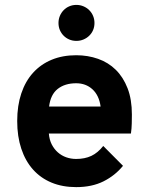

<svg xmlns="http://www.w3.org/2000/svg" viewBox="-20 -747 600 779"><path d="M289.1 12.2Q233.4 12.2 189.2 -6.1Q145 -24.4 114 -59.1Q83 -93.8 66.4 -143.6Q49.8 -193.4 49.8 -255.9Q49.8 -318.4 66.4 -367.9Q83 -417.5 114.3 -451.9Q145.5 -486.3 189.7 -504.6Q233.9 -522.9 289.1 -522.9Q336.4 -522.9 377.9 -508.3Q419.4 -493.7 449.7 -463.9Q480 -434.1 497.6 -388.9Q515.1 -343.8 515.1 -282.2Q515.1 -267.1 514.6 -246.3Q514.2 -225.6 511.2 -205.1H178.2Q180.2 -180.2 189.9 -161.1Q199.7 -142.1 214.6 -128.9Q229.5 -115.7 248.5 -108.9Q267.6 -102.1 289.1 -102.1Q324.2 -102.1 350.6 -114.5Q377 -127 398.9 -154.8L479 -74.2Q446.8 -34.7 399.9 -11.2Q353 12.2 289.1 12.2ZM289.1 -409.2Q243.2 -409.2 214.1 -386.2Q185.1 -363.3 179.2 -314.9H388.2Q381.8 -360.4 355 -384.8Q328.1 -409.2 289.1 -409.2ZM290 -581.1Q274.4 -581.1 261.2 -586.7Q248 -592.3 238.3 -602.1Q228.5 -611.8 222.9 -625Q217.3 -638.2 217.3 -653.8Q217.3 -668.9 222.9 -682.4Q228.5 -695.8 238.3 -705.8Q248 -715.8 261.2 -721.4Q274.4 -727.1 290 -727.1Q305.2 -727.1 318.6 -721.4Q332 -715.8 342 -705.8Q352.1 -695.8 357.7 -682.4Q363.3 -668.9 363.3 -653.8Q363.3 -638.2 357.7 -625Q352.1 -611.8 342 -602.1Q332 -592.3 318.6 -586.7Q305.2 -581.1 290 -581.1Z"/></svg>

Font: Overpass
Style: Bold
Weight: 700
Designer: Delve Withrington
Foundry: Delve Fonts
Version: Version 1.001